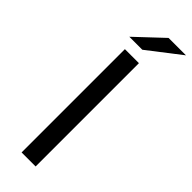

<svg xmlns="http://www.w3.org/2000/svg" viewBox="-292 -903 920 920"><g transform="rotate(45 167.5 -443.0)"><path d="M202 0V-700H107V0ZM168 -757 335 -886H217L80 -757Z"/></g></svg>

Font: Montserrat-Alt1 Med
Style: Regular
Weight: 500
Designer: Differentunic
Foundry: Differentunic
Version: Version 7.222